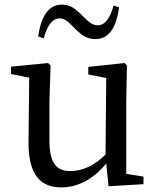

<svg xmlns="http://www.w3.org/2000/svg" viewBox="-20 -801 683 835"><path d="M474 -777C459 -724 438 -691 405 -691C374 -691 354 -719 329 -742C307 -763 285 -781 249 -781C189 -781 158 -726 146 -643L170 -634C185 -688 206 -721 240 -721C269 -721 290 -691 315 -668C336 -648 358 -631 395 -631C456 -631 486 -684 498 -769ZM529 -45V-361L532 -516L522 -527L364 -510V-477L442 -462L439 -129C391 -81 339 -57 286 -57C226 -57 195 -91 195 -189V-361L200 -516L189 -527L28 -511V-479L107 -463L104 -184C103 -38 158 14 247 14C316 14 386 -21 442 -90L452 9L604 0V-33Z"/></svg>

Font: Noto Serif CJK JP Medium
Style: Regular
Weight: 500
Designer: Ryoko NISHIZUKA 西塚涼子 (kana & ideographs); Frank Grießhammer (Latin, Greek & Cyrillic); Wenlong ZHANG 张文龙 (bopomofo); San
Foundry: Adobe Systems Incorporated
Version: Version 1.000;PS 1;hotconv 16.6.53;makeotf.lib2.5.65590